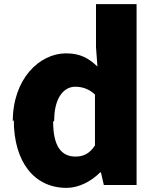

<svg xmlns="http://www.w3.org/2000/svg" viewBox="-20 -845 763 932"><path d="M47 -262C47 -58 147 67 303 67C362 67 422 36 466 -8H470L484 53H643V-825H446V-616L453 -522C412 -561 371 -586 301 -586C171 -586 42 -462 42 -256ZM243 -259C243 -374 292 -424 345 -424C378 -424 412 -414 441 -386V-139C414 -98 384 -85 346 -85C278 -85 238 -135 238 -254Z"/></svg>

Font: GenEiGothic-pro-Heavy
Style: Bold
Weight: 900
Designer: Ryoko NISHIZUKA (kana & ideographs); Paul D. Hunt (Latin, Greek & Cyrillic); Wenlong ZHANG (bopomofo); Sandoll Communica
Foundry: Adobe Systems Incorporated; o_tamon
Version: Version 1.000.140830